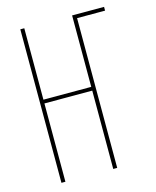

<svg xmlns="http://www.w3.org/2000/svg" viewBox="-111 -812 722 888"><g transform="rotate(-15 250.0 -367.5)"><path d="M72 0V-735H91V-393H320V-735H473V-717H339V0H320V-375H91V0Z"/></g></svg>

Font: Iosevka Thin
Style: Regular
Weight: 100
Monospace: yes
Designer: Belleve Invis
Foundry: Belleve Invis
Version: Version 32.5.0; ttfautohint (v1.8.4)